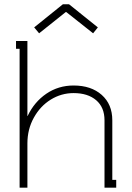

<svg xmlns="http://www.w3.org/2000/svg" viewBox="-20 -869 611 889"><path d="M287.1 -813H284.2L161.1 -714.8L138.2 -742.2L271 -849.1H299.8L433.1 -742.2L411.1 -714.8ZM107.9 -332Q138.7 -397 194.6 -435.1Q250.5 -473.1 320.8 -473.1Q401.9 -473.1 450.9 -429.7Q500 -386.2 500 -312V-36.1H518.1V0H463.9V-36.1V-312Q463.9 -372.1 425.3 -405Q386.7 -438 320.8 -438Q264.2 -438 215.3 -408Q166.5 -377.9 136.7 -324.2Q106.9 -270.5 106.9 -205.1V0H70.8V-643.1H54.2V-679.2H106.9V-332Z"/></svg>

Font: Rawengulk
Style: Regular
Weight: 400
Version: Version 0.92